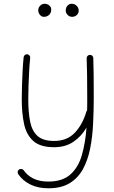

<svg xmlns="http://www.w3.org/2000/svg" viewBox="-20 -784 615 1034"><path d="M127 -491.7Q133.8 -491.2 138.7 -485.1Q143.6 -479 142.6 -472.2Q139.2 -441.4 137 -400.6Q134.8 -359.9 133.5 -319.3Q132.3 -278.8 132.3 -248.5Q132.3 -180.2 142.1 -129.9Q151.9 -79.6 181.6 -52.2Q211.4 -24.9 271.5 -24.9Q341.3 -24.9 383.3 -69.6Q425.3 -114.3 445.3 -183.6Q446.8 -187.5 449.2 -189.9Q449.7 -209 449.7 -228Q449.7 -247.1 449.7 -266.6Q449.7 -323.7 449 -379.2Q448.2 -434.6 446.8 -469.7Q446.3 -477.5 451.4 -482.9Q456.5 -488.3 463.9 -488.3Q471.7 -488.8 477.1 -483.6Q482.4 -478.5 482.4 -471.2Q483.9 -435.5 484.4 -380.1Q484.9 -324.7 484.9 -260.7Q484.9 -189 481.4 -118.2Q478 -47.4 465.6 15.4Q453.1 78.1 426.8 126.5Q400.4 174.8 355.2 202.4Q310.1 230 240.2 230Q185.1 230 143.8 209.7Q102.5 189.5 78.1 153.8Q74.2 147.5 75.4 140.1Q76.7 132.8 82.5 128.9Q88.9 125 96.4 126.2Q104 127.4 107.9 133.3Q127.4 161.6 160.2 177.7Q192.9 193.8 240.2 193.8Q316.4 193.8 359.1 155.5Q401.9 117.2 420.9 51.3Q439.9 -14.6 445.8 -96.7Q418.5 -49.8 375.5 -20.5Q332.5 8.8 271.5 8.8Q196.8 8.8 159.4 -24.7Q122.1 -58.1 109.6 -116.5Q97.2 -174.8 97.2 -248.5Q97.2 -280.3 98.4 -321.5Q99.6 -362.8 101.8 -404.1Q104 -445.3 107.4 -476.1Q108.4 -483.4 114 -488Q119.6 -492.7 127 -491.7ZM403.8 -727.1Q403.8 -711.9 393.1 -702.6Q382.3 -693.4 368.7 -693.4Q353.5 -693.4 343.8 -704.1Q334 -714.8 334 -726.6Q334 -743.2 343.3 -753.4Q352.5 -763.7 365.2 -763.7Q382.3 -763.7 393.1 -752.7Q403.8 -741.7 403.8 -727.1ZM255.9 -732.9Q255.9 -715.3 244.9 -704.3Q233.9 -693.4 216.3 -693.4Q203.6 -693.4 194.8 -704.3Q186 -715.3 186 -728.5Q186 -742.7 196 -753.2Q206.1 -763.7 220.7 -763.7Q234.4 -763.7 245.1 -754.9Q255.9 -746.1 255.9 -732.9Z"/></svg>

Font: Mikhak-DS2-FD ExtraLight
Style: Regular
Weight: 200
Designer: Amin Abedi
Version: Version 3.2